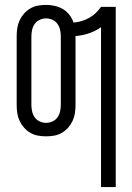

<svg xmlns="http://www.w3.org/2000/svg" viewBox="-20 -548 540 783"><path d="M392 215V-437Q369 -421 342.5 -412Q316 -403 288 -401V-120Q288 -103 285.5 -86.5Q283 -70 276 -55Q269 -40 258 -27.5Q247 -15 232.5 -6.5Q218 2 201.5 5Q185 8 168 8Q151 8 134.5 5Q118 2 103.5 -6.5Q89 -15 78 -27.5Q67 -40 60 -55Q53 -70 50.5 -86.5Q48 -103 48 -120V-400Q48 -417 50.5 -433.5Q53 -450 60 -465Q67 -480 78 -492.5Q89 -505 103.5 -513.5Q118 -522 134.5 -525Q151 -528 168 -528Q186 -528 203.5 -524Q221 -520 236.5 -511Q252 -502 263 -487.5Q274 -473 280 -456Q296 -457 312.5 -462Q329 -467 343.5 -475Q358 -483 370 -494.5Q382 -506 392 -520H452V215ZM168 -47Q181 -47 193.5 -52.5Q206 -58 214 -69Q222 -80 225 -93.5Q228 -107 228 -120V-400Q228 -413 225 -426.5Q222 -440 214 -451Q206 -462 193.5 -467.5Q181 -473 168 -473Q155 -473 142.5 -467.5Q130 -462 122 -451Q114 -440 111 -426.5Q108 -413 108 -400V-120Q108 -107 111 -93.5Q114 -80 122 -69Q130 -58 142.5 -52.5Q155 -47 168 -47Z"/></svg>

Font: Iosevka SS18 Light
Style: Regular
Weight: 300
Monospace: yes
Designer: Belleve Invis
Foundry: Belleve Invis
Version: Version 25.1.1; ttfautohint (v1.8.4)